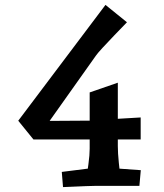

<svg xmlns="http://www.w3.org/2000/svg" viewBox="-20 -759 668 784"><path d="M116.5 -189.6 54.5 -266 410.7 -739 498.4 -668.1Q474.5 -643.5 446.9 -614.8Q419.3 -586.1 398.3 -563.3Q377.4 -540.5 371.4 -531.5L152.4 -222.7L130.4 -265L361.1 -266.5V-189.6ZM237.3 5 232.3 -57 391.2 -77.1 331.4 -18.4Q336.1 -51.7 341.1 -89Q346.2 -126.2 346.2 -151.5V-381.6L461.1 -421.3V-162.9Q461.1 -134.3 465.2 -94.5Q469.4 -54.6 473.4 -18.4L415.4 -74.1L554.9 -64.1L549.2 0H368.6Q354.1 0 331.5 1Q308.9 2 284 3Q259 4 237.3 5ZM445.5 -189.6V-273L554.4 -279.4V-189.6Z"/></svg>

Font: Andada Pro
Style: Regular
Weight: 400
Designer: Carolina Giovagnoli
Foundry: Huerta Tipografica
Version: Version 3.003